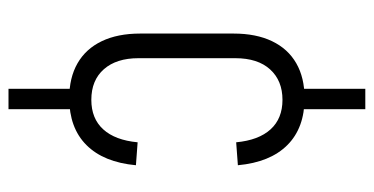

<svg xmlns="http://www.w3.org/2000/svg" viewBox="-234 -596 880 452"><g transform="rotate(90 206.0 -370.0)"><path d="M237 -790V-638H189V-790ZM237 -102V50H189V-102ZM211 -93Q163 -93 129 -112.5Q95 -132 77 -169.5Q59 -207 59 -260V-480Q59 -533 77 -570.5Q95 -608 129 -627.5Q163 -647 211 -647Q281 -647 321.5 -606.5Q362 -566 369 -490L315 -486Q310 -539 284.5 -567Q259 -595 215 -595Q170 -595 143.5 -566Q117 -537 117 -484V-256Q117 -204 143 -174.5Q169 -145 215 -145Q259 -145 284.5 -173Q310 -201 315 -254L369 -250Q362 -174 321.5 -133.5Q281 -93 211 -93Z"/></g></svg>

Font: Pathway Extreme Condensed Thin
Style: Regular
Weight: 250
Width: 3
Version: Version 1.001;gftools[0.9.26]